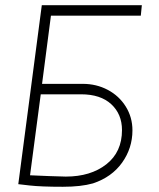

<svg xmlns="http://www.w3.org/2000/svg" viewBox="-20 -706 608 735"><path d="M487 -207Q487 -139 447.5 -83.5Q408 -28 336 -4Q290 9 221 9Q137 9 93 4L50 -1L140 -686H523L519 -646H175L141 -385H297Q349 -385 392.5 -362Q436 -339 461.5 -298Q487 -257 487 -207ZM447 -208Q447 -269 406 -307Q365 -345 290 -345H136L95 -35L166 -32L232 -30Q327 -30 387 -77Q447 -124 447 -208Z"/></svg>

Font: Bellota Text Light
Style: Italic
Weight: 300
Italic angle: -7.5°
Designer: Kemie Guaida
Foundry: Kemie Guaida
Version: Version 4.001